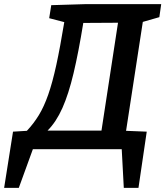

<svg xmlns="http://www.w3.org/2000/svg" viewBox="-84 -722 800 929"><path d="M515 187 505 0H75L7 187H-64L-21 -85L46 -89Q79 -124 104 -165Q129 -206 149.5 -264.5Q170 -323 188.5 -408Q207 -493 227 -615L154 -634L164 -697L330 -702H696L687 -639L607 -616L526 -89L626 -85L586 187ZM146 -90H407L487 -612L319 -611Q296 -469 272 -368Q248 -267 218 -199.5Q188 -132 146 -90Z"/></svg>

Font: Bitter SemiBold
Style: Italic
Weight: 600
Italic angle: -9°
Designer: Sol Matas, and Bitter project Authors
Foundry: Sol Matas
Version: Version 2.001